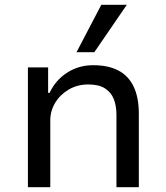

<svg xmlns="http://www.w3.org/2000/svg" viewBox="-20 -778 691 798"><path d="M96 0V-498H180V-392H186Q211 -445 259 -476Q307 -507 367 -507Q430 -507 472 -485Q514 -463 535.5 -418Q557 -373 557 -305V0H464V-301Q464 -338 453 -366Q442 -394 416.5 -410.5Q391 -427 347 -427Q302 -427 266 -406Q230 -385 209.5 -351Q189 -317 189 -278V0ZM298 -561 401 -758H507L372 -561Z"/></svg>

Font: Nunito Sans 6pt
Style: Regular
Weight: 400
Version: Version 3.101;gftools[0.9.27]